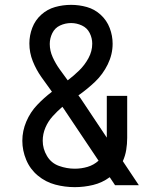

<svg xmlns="http://www.w3.org/2000/svg" viewBox="-20 -763 616 791"><path d="M288 8Q326 8 363.5 -1Q401 -10 432 -33L454 0H552L486 -99Q496 -121 500 -145.5Q504 -170 504 -195V-368H420V-196L312 -358Q307 -364 303 -370Q340 -396 372 -426.5Q404 -457 424 -498Q444 -539 444 -583Q444 -616 432 -647.5Q420 -679 395 -702Q370 -725 338 -734Q306 -743 273 -743Q239 -743 207 -734Q175 -725 150 -702.5Q125 -680 113 -648.5Q101 -617 101 -584Q101 -546 115 -511Q129 -476 150.5 -445.5Q172 -415 194 -385Q161 -360 133 -330.5Q105 -301 88.5 -262.5Q72 -224 72 -183Q72 -143 88 -104.5Q104 -66 136 -39.5Q168 -13 207.5 -2.5Q247 8 288 8ZM259 -432Q242 -455 225.5 -478Q209 -501 197 -527.5Q185 -554 185 -582Q185 -605 195.5 -626.5Q206 -648 227.5 -658Q249 -668 273 -668Q296 -668 317.5 -658Q339 -648 349.5 -627Q360 -606 360 -583Q360 -552 344.5 -523.5Q329 -495 306.5 -473Q284 -451 259 -432ZM288 -68Q255 -68 223 -79.5Q191 -91 173.5 -120.5Q156 -150 156 -183Q156 -211 167 -237Q178 -263 197 -284Q216 -305 237 -323Q240 -319 242 -316L386 -101Q386 -101 386 -101Q386 -101 386 -101Q366 -83 340.5 -75.5Q315 -68 288 -68Z"/></svg>

Font: Iosevka SS01 Extended
Style: Regular
Weight: 400
Width: 7
Monospace: yes
Designer: Belleve Invis
Foundry: Belleve Invis
Version: Version 3.4.7; ttfautohint (v1.8.3)